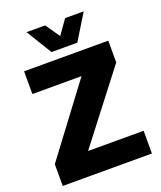

<svg xmlns="http://www.w3.org/2000/svg" viewBox="-165 -1024 944 1127"><g transform="rotate(-20 307.5 -460.5)"><path d="M29 0V-136L353 -568H46V-710H572V-574L239 -142H586V0ZM138 -921H254L316 -832L379 -921H495L397 -761H236Z"/></g></svg>

Font: Geist ExtBd
Style: Regular
Weight: 400
Designer: Basement.studio, Andrés Briganti, Mateo Zaragoza
Foundry: Basement.studio, Vercel, Andrés Briganti, Guido Ferreyra, Mateo Zaragoza
Version: Version 1.401